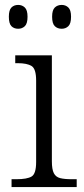

<svg xmlns="http://www.w3.org/2000/svg" viewBox="-20 -761 342 781"><path d="M27 0V-32H47Q90 -32 108.5 -43Q127 -54 127 -102V-433Q127 -481 108.5 -492.5Q90 -504 52 -504H42V-536H191V-105Q191 -72 199 -56.5Q207 -41 224.5 -36.5Q242 -32 272 -32H292V0ZM231 -644Q214 -644 203 -654.5Q192 -665 192 -693Q192 -720 203 -730.5Q214 -741 231 -741Q247 -741 258 -730.5Q269 -720 269 -693Q269 -665 258 -654.5Q247 -644 231 -644ZM54 -644Q37 -644 26.5 -654.5Q16 -665 16 -693Q16 -720 26.5 -730.5Q37 -741 54 -741Q70 -741 81 -730.5Q92 -720 92 -693Q92 -665 81 -654.5Q70 -644 54 -644Z"/></svg>

Font: Noto Serif Malayalam Light
Style: Regular
Weight: 300
Designer: Indian type Foundry, Jelle Bosma, Monotype Design Team
Foundry: Monotype Imaging Inc.
Version: Version 2.104; ttfautohint (v1.8.4.7-5d5b)